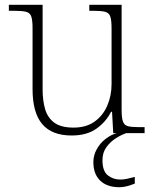

<svg xmlns="http://www.w3.org/2000/svg" viewBox="-20 -556 645 802"><path d="M279 10Q197 10 156.5 -37.5Q116 -85 116 -184V-439Q116 -472 110.5 -487.5Q105 -503 88 -507Q71 -511 38 -511H17V-536H158V-183Q158 -136 168.5 -100Q179 -64 207 -43.5Q235 -23 287 -23Q340 -23 375 -48Q410 -73 428 -114.5Q446 -156 446 -205V-438Q446 -472 440.5 -487.5Q435 -503 418 -507Q401 -511 368 -511H353V-536H488V-97Q488 -64 493.5 -48.5Q499 -33 514 -29Q529 -25 558 -25H584V0H453L448 -89H444Q422 -46 382 -18Q342 10 279 10ZM479 226Q427 226 398.5 198.5Q370 171 370 121Q370 93 384 67.5Q398 42 420.5 24.5Q443 7 468 0H508Q489 6 465.5 20.5Q442 35 425 58Q408 81 408 113Q408 159 430.5 176.5Q453 194 482 194Q497 194 510 191Q523 188 543 183V211Q533 215 522 218.5Q511 222 500 224Q489 226 479 226Z"/></svg>

Font: Noto Serif Hentaigana ExtraLight
Style: Regular
Weight: 200
Designer: Kazuhiro Yamada
Foundry: nipponia
Version: Version 1.000